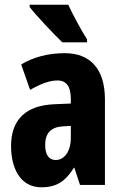

<svg xmlns="http://www.w3.org/2000/svg" viewBox="-20 -786 518 816"><path d="M270 -766H106V-756C132 -722 212 -637 245 -606H350V-619C330 -649 288 -726 270 -766ZM255 -560C184 -560 121 -543 70 -512L108 -404C155 -431 192 -444 224 -444C263 -444 281 -418 281 -365V-346L211 -343C92 -338 27 -280 27 -165C27 -76 63 10 156 10C222 10 259 -17 294 -73H296L320 0H426V-363C426 -494 363 -560 255 -560ZM247 -249 281 -251V-201C281 -143 254 -106 217 -106C188 -106 172 -127 172 -171C172 -220 197 -246 247 -249Z"/></svg>

Font: Noto Sans Georgian ExtraCondensed ExtraBold
Style: Regular
Weight: 800
Width: 2
Designer: Monotype Design Team, Akaki Razmadze
Foundry: Google LLC
Version: Version 2.005